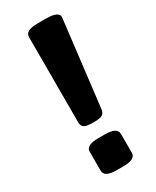

<svg xmlns="http://www.w3.org/2000/svg" viewBox="-184 -756 661 811"><g transform="rotate(-30 147.0 -350.0)"><path d="M91 -254V-670Q91 -702 151 -702H194Q223 -702 238.5 -695Q254 -688 254 -674L204 -254Q202 -237 192 -229.5Q182 -222 153 -222H142Q113 -222 102 -229.5Q91 -237 91 -254ZM71 -30V-122Q71 -154 131 -154H163Q223 -154 223 -122V-30Q223 2 163 2H131Q71 2 71 -30Z"/></g></svg>

Font: Asap-Bold
Style: Bold
Weight: 700
Designer: Pablo Cosgaya
Foundry: Omnibus-Type
Version: Version 2.000; ttfautohint (v1.8)